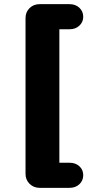

<svg xmlns="http://www.w3.org/2000/svg" viewBox="-20 -725 428 925"><path d="M171 180Q142 180 122.5 160.5Q103 141 103 113V-638Q103 -667 122.5 -686Q142 -705 171 -705H315Q344 -705 362.5 -687.5Q381 -670 381 -644Q381 -619 362.5 -601.5Q344 -584 315 -584H266V59H315Q344 59 362.5 76Q381 93 381 119Q381 145 362.5 162.5Q344 180 315 180Z"/></svg>

Font: Chiron GoRound TC EB
Style: Regular
Weight: 700
Designer: Ryoko NISHIZUKA 西塚涼子 (kana, bopomofo & ideographs); Paul D. Hunt (Latin, Greek & Cyrillic); Sandoll Communications 산돌커뮤니
Foundry: Adobe
Version: Version 1.000;hotconv 1.1.1;makeotfexe 2.6.0